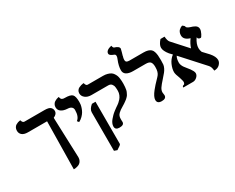

<svg xmlns="http://www.w3.org/2000/svg" viewBox="-123 -1262 2443 1994"><g transform="rotate(-30 1098.5 -264.5)"><path d="M412.1 -360.8 428.2 82Q428.2 105 418.9 122.1Q409.7 139.2 397.7 147.5Q385.7 155.8 369.1 160.6Q352.5 165.5 343 166.3Q333.5 167 324.2 167L333 -403.8H104Q59.1 -403.8 35.6 -422.9Q12.2 -441.9 12.2 -475.1Q12.2 -496.1 21 -511.5Q29.8 -526.9 42.2 -534.2Q54.7 -541.5 67.1 -545.9Q79.6 -550.3 88.4 -550.8L97.2 -551.8Q106 -518.1 127.9 -518.1H368.2Q419.9 -518.1 438.5 -500.7Q457 -483.4 457 -457Q457 -438 444.1 -423.1Q431.2 -408.2 412.1 -401.9Q410.2 -401.9 412.1 -360.8Z M617.7 -230 601.6 -250Q643.6 -281.2 643.6 -360.8Q643.6 -383.3 628.2 -396.2Q612.8 -409.2 585.4 -410.2Q535.6 -412.6 508.5 -431.9Q481.4 -451.2 481.4 -484.9Q481.4 -503.9 490 -519Q498.5 -534.2 510.7 -542Q522.9 -549.8 535.2 -554.7Q547.4 -559.6 555.7 -560.5L564.5 -562Q566.4 -548.3 571.3 -539.6Q576.2 -530.8 584.2 -527.3Q592.3 -523.9 598.4 -522.9Q604.5 -522 614.7 -522Q680.7 -522 702.1 -500.5Q723.6 -479 723.6 -410.2Q723.6 -396 721.7 -380.6Q719.7 -365.2 712.6 -343.8Q705.6 -322.3 694.6 -303Q683.6 -283.7 663.8 -263.7Q644 -243.7 617.7 -230Z M815.9 221.2 781.2 209V-252Q781.2 -290 827.1 -328.1H870.1V178.2Q870.1 188.5 815.9 221.2ZM1007.3 -42V-29.8Q1008.3 -22.9 1008.3 -6.8Q1008.3 29.8 953.1 29.8Q902.3 29.8 902.3 -12.2Q902.3 -29.8 910.2 -48.3Q918 -66.9 933.3 -84.7Q948.7 -102.5 962.4 -116.5Q976.1 -130.4 997.1 -146.5L1027.3 -168.9Q1036.1 -175.3 1052.2 -186Q1059.1 -190.4 1069.1 -199Q1079.1 -207.5 1093.8 -223.4Q1108.4 -239.3 1118.2 -262.5Q1127.9 -285.6 1127.9 -310.1Q1127.9 -323.7 1127.4 -332.3Q1127 -340.8 1125.5 -354Q1124 -367.2 1119.9 -375.7Q1115.7 -384.3 1109.6 -392.6Q1103.5 -400.9 1093 -405Q1082.5 -409.2 1068.4 -409.2H868.2Q823.2 -409.2 795.2 -431.6Q767.1 -454.1 767.1 -486.8Q767.1 -505.9 776.6 -520Q786.1 -534.2 799.8 -541Q813.5 -547.9 827.4 -551.8Q841.3 -555.7 850.6 -556.6L860.4 -557.1Q867.7 -522 888.2 -522H1072.3Q1101.1 -522 1124 -515.4Q1147 -508.8 1161.6 -499.5Q1176.3 -490.2 1186.8 -474.1Q1197.3 -458 1202.6 -444.3Q1208 -430.7 1210.7 -409.9Q1213.4 -389.2 1213.9 -376.7Q1214.4 -364.3 1214.4 -344.2Q1214.4 -324.2 1212.4 -306.9Q1210.4 -289.6 1208 -275.6Q1205.6 -261.7 1199.2 -249L1188.5 -227.5Q1184.1 -218.3 1174.3 -208.3Q1164.6 -198.2 1158 -192.1Q1151.4 -186 1137.7 -176.8L1116.7 -162.1L1092.3 -147Q1068.4 -132.8 1056.4 -124.5Q1044.4 -116.2 1031.2 -103.5Q1018.1 -90.8 1012.7 -76.2Q1007.3 -61.5 1007.3 -42Z M1345.7 -556.2Q1345.7 -535.6 1356.7 -528.8Q1367.7 -522 1388.7 -522H1556.6Q1588.4 -522 1609.6 -515.4Q1630.9 -508.8 1643.8 -497.3Q1656.7 -485.8 1663.6 -464.6Q1670.4 -443.4 1672.6 -420.4Q1674.8 -397.5 1674.8 -360.8Q1674.8 -327.6 1672.9 -310.1Q1670.9 -292.5 1660.4 -271Q1649.9 -249.5 1636.7 -233.4Q1623.5 -217.3 1591.8 -181.2Q1554.7 -140.6 1537.6 -115Q1520.5 -89.4 1520.5 -64Q1520.5 -56.2 1522.9 -43.9Q1524.9 -32.2 1524.9 -28.8Q1524.9 11.2 1470.7 11.2Q1416.5 11.2 1416.5 -33.2Q1416.5 -51.8 1428.5 -75.9Q1440.4 -100.1 1462.2 -127Q1483.9 -153.8 1497.6 -168.9L1531.7 -205.1Q1557.6 -231.4 1566.9 -244.1Q1577.1 -257.8 1583 -278.3Q1588.9 -298.8 1588.9 -332Q1588.9 -371.1 1574.7 -389.6Q1560.5 -408.2 1517.6 -408.2H1366.7Q1317.9 -408.2 1289.8 -425.8Q1261.7 -443.4 1261.7 -478Q1261.7 -529.8 1288.6 -595.2Q1297.9 -616.2 1297.9 -629.9Q1297.9 -649.9 1280.8 -654.8Q1232.9 -672.9 1232.9 -693.8Q1232.9 -734.4 1302.7 -750Q1307.6 -723.1 1318.8 -719.2Q1341.3 -712.9 1357.4 -701.7Q1373.5 -690.4 1373.5 -674.8Q1373.5 -672.4 1364.5 -638.9Q1355.5 -605.5 1352.5 -597.2H1353.5Q1345.7 -574.7 1345.7 -556.2Z M2188.5 -440.9Q2188.5 -418.5 2172.6 -387.2Q2156.7 -356 2148.4 -356Q2125 -356 2116.2 -372.1H2117.2Q2113.8 -377.9 2118.2 -379.4H2117.7Q2115.2 -379.9 2112.3 -379.9Q2074.2 -323.2 2074.2 -274.9Q2074.2 -247.1 2084.5 -230H2080.1L2146.5 -159.2Q2190.4 -108.4 2190.4 -67.9Q2190.4 -40 2166.3 -15.6Q2142.1 8.8 2100.1 8.8Q2095.7 -37.6 2079.1 -55.2H2080.1L1839.4 -320.8Q1822.3 -292.5 1822.3 -245.1Q1822.3 -229.5 1829.6 -212.9Q1836.9 -196.3 1844.2 -186.5Q1851.1 -176.8 1866.2 -158.2L1893.1 -124Q1901.9 -112.8 1911.1 -95.2Q1920.4 -77.6 1920.4 -64.9Q1920.4 -40.5 1898.2 -20.3Q1876 0 1850.1 0H1734.4Q1730.5 -5.4 1736.3 -13.4Q1742.2 -21.5 1752.4 -22Q1757.3 -22.9 1761.7 -31.2Q1766.1 -39.6 1766.1 -49.8Q1766.1 -55.2 1764.6 -62.5Q1763.2 -69.8 1761.2 -75.2L1756.8 -90.3L1752.4 -105Q1729.5 -161.6 1729.5 -186Q1729.5 -226.1 1750.2 -273.4Q1771 -320.8 1811.5 -351.1Q1807.1 -356 1796.9 -366.5Q1786.6 -377 1782.2 -381.8Q1739.3 -434.6 1739.3 -473.1Q1739.3 -509.8 1780.3 -555.2H1829.1Q1832 -505.9 1849.1 -485.8L2006.3 -312Q2022 -361.3 2055.2 -405.8Q1982.4 -427.2 1982.4 -481Q1982.4 -500 1988.8 -515.4Q1995.1 -530.8 2004.2 -539.3Q2013.2 -547.9 2022.5 -553.5Q2031.7 -559.1 2038.1 -561L2044.4 -563Q2065.4 -547.9 2067.4 -542Q2067.9 -535.6 2069.8 -531.2Q2071.8 -526.9 2081.8 -520Q2091.8 -513.2 2110.4 -506.8Q2125.5 -502.4 2136.5 -498.3Q2147.5 -494.1 2160.9 -486.6Q2174.3 -479 2181.4 -467.3Q2188.5 -455.6 2188.5 -440.9Z"/></g></svg>

Font: Linux Libertine G
Style: Bold
Weight: 700
Designer: Philipp H. Poll
Foundry: Philipp H. Poll
Version: Version 5.0.3